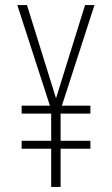

<svg xmlns="http://www.w3.org/2000/svg" viewBox="-20 -734 441 754"><path d="M200 -348 86 -714H48L176 -319H65V-288H181V-181H65V-150H181V0H218V-150H335V-181H218V-288H335V-319H223L351 -714H314Z"/></svg>

Font: Noto Sans Sinhala ExtraCondensed ExtraLight
Style: Regular
Weight: 200
Width: 2
Designer: Jelle Bosma - Monotype Design Team
Foundry: Monotype Imaging Inc.
Version: Version 2.006